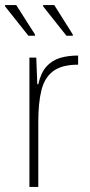

<svg xmlns="http://www.w3.org/2000/svg" viewBox="-29 -737 353 757"><path d="M87 0V-510H114L118 -405H122Q132 -450 154 -474.5Q176 -499 207.5 -508.5Q239 -518 279 -518V-482Q214 -482 180 -456Q146 -430 134 -380Q122 -330 122 -259V0ZM258 -596H233L141 -712V-717H185L258 -601ZM109 -596H83L-9 -712V-717H35L109 -601Z"/></svg>

Font: Saira SemiCondensed Thin
Style: Regular
Weight: 250
Width: 4
Designer: Hector Gatti with collaboration of the Omnibus-Type team
Foundry: Omnibus-Type
Version: Version 1.101